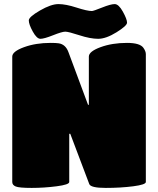

<svg xmlns="http://www.w3.org/2000/svg" viewBox="-20 -920 774 940"><path d="M40 -29V-643Q40 -668 97.5 -689Q155 -710 228 -710Q254 -710 267 -708Q301 -703 315 -665L411 -407H415V-643Q415 -668 472 -689Q529 -710 602 -710Q665 -710 682 -686Q694 -669 694 -655V-29Q694 -16 632.5 -8Q571 0 497.5 0Q424 0 417 -19L324 -265H319V-29Q319 -16 257.5 -8Q196 0 135 0Q74 0 57 -7Q40 -14 40 -29ZM121 -820Q121 -837 175.5 -868.5Q230 -900 266 -900Q302 -900 354.5 -883Q407 -866 430 -866Q437 -866 479.5 -883Q522 -900 541.5 -900Q561 -900 581.5 -863Q602 -826 602 -809Q602 -794 550.5 -762Q499 -730 460.5 -730Q422 -730 368.5 -747.5Q315 -765 299.5 -765Q284 -765 240 -747.5Q196 -730 178 -730Q160 -730 140.5 -765.5Q121 -801 121 -820Z"/></svg>

Font: Titan One
Style: Regular
Weight: 400
Designer: Rodrigo Fuenzalida
Foundry: Rodrigo Fuenzalida
Version: Version 1.001